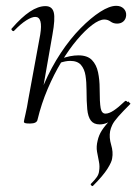

<svg xmlns="http://www.w3.org/2000/svg" viewBox="-20 -416 482 659"><path d="M299 222Q298 224 294 221Q290 218 292 215Q306 201 312.5 191.5Q319 182 320 172Q323 155 319.5 138.5Q316 122 313 104.5Q310 87 315 67Q319 48 330 31Q341 14 363 -8.5Q385 -31 420 -68L428 -60Q401 -33 386 -16Q371 1 365.5 12.5Q360 24 358 34Q354 56 361.5 81Q369 106 365 127Q364 139 349 163Q334 187 299 222ZM109 -6 96 -7Q106 -69 131 -127Q156 -185 188.5 -234Q221 -283 256.5 -319Q292 -355 324 -375.5Q356 -396 379 -396Q395 -396 404.5 -386.5Q414 -377 413 -363Q412 -350 403.5 -342.5Q395 -335 382 -335Q369 -335 359.5 -342Q350 -349 338 -349Q321 -349 296.5 -330.5Q272 -312 244.5 -279.5Q217 -247 191 -204Q165 -161 143.5 -110.5Q122 -60 109 -6ZM83 8Q70 8 66 6.5Q62 5 62 2Q62 -1 67.5 -24.5Q73 -48 77 -74L118 -297Q128 -358 101 -358Q89 -358 70 -346Q51 -334 29 -311Q26 -307 21.5 -311.5Q17 -316 21 -319Q54 -357 82.5 -376Q111 -395 136 -395Q159 -395 164.5 -373.5Q170 -352 160 -297L109 -6Q107 8 83 8ZM322 11Q302 11 292 -2Q282 -15 279.5 -41Q277 -67 277 -106Q277 -134 273.5 -156.5Q270 -179 258 -193Q246 -207 221 -207Q205 -207 185 -200L184 -212Q204 -220 220 -223Q236 -226 249 -226Q280 -226 295.5 -210Q311 -194 316.5 -168Q322 -142 322 -113Q322 -64 325.5 -45Q329 -26 342 -26Q354 -26 370 -36.5Q386 -47 408 -68Q412 -72 416 -67.5Q420 -63 416 -60Q391 -29 369.5 -9Q348 11 322 11Z"/></svg>

Font: Cormorant Infant Light
Style: Italic
Weight: 300
Italic angle: -10°
Designer: Christian Thalmann (Catharsis Fonts)
Foundry: Catharsis Fonts
Version: Version 4.001